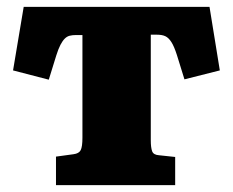

<svg xmlns="http://www.w3.org/2000/svg" viewBox="-20 -539 679 559"><path d="M143 0V-83L194 -90Q210 -92 215 -102Q220 -112 220 -138V-437H202Q191 -437 183 -435Q175 -433 168.5 -426.5Q162 -420 156 -408.5Q150 -397 144 -378L122 -307L18 -334L49 -519H590L620 -334L517 -308L495 -379Q487 -404 479 -416.5Q471 -429 461.5 -433.5Q452 -438 437 -438H419V-131Q419 -109 423 -98.5Q427 -88 443 -87L490 -82V0Z"/></svg>

Font: Literata ExtraBold
Style: Regular
Weight: 800
Designer: Latin by Veronika Burian and Jose Scaglione. Greek by Irene Vlachou. Cyrillic by Vera Evstafieva.
Foundry: TypeTogether
Version: Version 3.103;gftools[0.9.29]